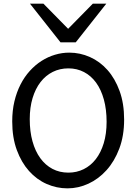

<svg xmlns="http://www.w3.org/2000/svg" viewBox="-20 -1011 753 1043"><path d="M654.3 -361.3Q654.3 -273.4 628.2 -204.1Q602.1 -134.8 558.8 -86.7Q515.6 -38.6 460.4 -13.2Q405.3 12.2 346.7 12.2Q287.6 12.2 233.4 -11.7Q179.2 -35.6 137.7 -82Q96.2 -128.4 71.3 -196Q46.4 -263.7 46.4 -351.6Q46.4 -410.2 58.3 -460.4Q70.3 -510.7 91.6 -552.2Q112.8 -593.8 142.1 -626Q171.4 -658.2 205.8 -680.2Q240.2 -702.1 278.6 -713.6Q316.9 -725.1 356.4 -725.1Q414.6 -725.1 468.5 -701.2Q522.5 -677.2 563.7 -630.9Q605 -584.5 629.6 -516.8Q654.3 -449.2 654.3 -361.3ZM559.1 -349.1Q559.1 -416.5 544.2 -470.5Q529.3 -524.4 502 -562Q474.6 -599.6 436.3 -619.6Q397.9 -639.6 351.6 -639.6Q305.2 -639.6 266.6 -620.4Q228 -601.1 200.2 -565.2Q172.4 -529.3 157 -478.3Q141.6 -427.2 141.6 -363.8Q141.6 -296.9 156.5 -243.2Q171.4 -189.5 199 -151.6Q226.6 -113.8 265.1 -93.5Q303.7 -73.2 351.6 -73.2Q396.5 -73.2 434.6 -92Q472.7 -110.8 500.2 -146.2Q527.8 -181.6 543.5 -232.9Q559.1 -284.2 559.1 -349.1ZM215.8 -991.2 350.1 -854.5 484.4 -991.2H557.6L391.6 -781.2H308.6L142.6 -991.2Z"/></svg>

Font: Andika Compact
Style: Regular
Weight: 400
Designer: Victor Gaultney, Annie Olsen, Julie Remington, Don Collingsworth, Eric Hays, Becca Hirsbrunner
Foundry: SIL International
Version: Version 5.000 ; LnSpcTght